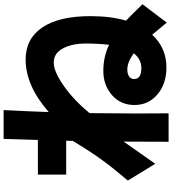

<svg xmlns="http://www.w3.org/2000/svg" viewBox="33 -891 934 1040"><g transform="rotate(-90 500.0 -371.0)"><path d="M42 -145.5Q113.3 -229.5 150.4 -281.2Q187.5 -330.1 256.8 -443.4L257.8 -479.5H74.2V-632.8H261.7Q264.6 -717.8 267.6 -818.4H423.8Q416 -668.9 413.1 -574.2Q556.6 -699.2 697.3 -699.2Q810.5 -699.2 871.6 -608.4Q932.6 -517.6 932.6 -348.6Q932.6 -237.3 908.2 -155.3Q931.6 -133.8 997.1 -66.4L897.5 65.4Q890.6 57.6 832 -13.7Q760.7 63.5 654.3 63.5Q565.4 63.5 508.3 14.6Q451.2 -34.2 451.2 -109.4Q451.2 -184.6 504.9 -231.4Q558.6 -278.3 635.7 -278.3Q712.9 -278.3 777.3 -247.1Q784.2 -303.7 784.2 -375.5Q784.2 -447.3 757.8 -497.1Q731.4 -546.9 681.6 -546.9Q631.8 -546.9 553.7 -491.7Q475.6 -436.5 407.2 -352.5Q405.3 -186.5 405.3 -92.8L406.2 75.2H252Q252 -88.9 252.9 -168L132.8 2.9ZM591.8 -111.3Q591.8 -72.3 651.4 -72.3Q699.2 -72.3 731.4 -113.3Q683.6 -148.4 643.6 -148.4Q620.1 -148.4 606 -138.7Q591.8 -128.9 591.8 -111.3Z"/></g></svg>

Font: GenEi M Gothic v2 Heavy
Style: Regular
Weight: 800
Version: Version 2.0